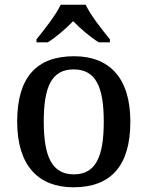

<svg xmlns="http://www.w3.org/2000/svg" viewBox="-20 -786 627 816"><path d="M135 -619V-606H183C218 -628 261 -665 291 -696C321 -665 364 -628 400 -606H447V-619C416 -657 365 -721 344 -766H238C217 -721 166 -657 135 -619ZM292 10C451 10 534 -81 534 -269C534 -457 443 -547 295 -547C135 -547 53 -457 53 -269C53 -81 144 10 292 10ZM294 -45C200 -45 166 -122 166 -269C166 -417 199 -491 293 -491C387 -491 421 -417 421 -269C421 -122 388 -45 294 -45Z"/></svg>

Font: Noto Serif Yezidi Medium
Style: Regular
Weight: 500
Designer: Dalton Maag Ltd
Foundry: Dalton Maag Ltd
Version: Version 1.001